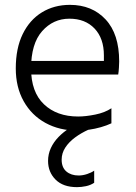

<svg xmlns="http://www.w3.org/2000/svg" viewBox="-20 -533 559 791"><path d="M85 -226V-282H408Q408 -285 408 -293.5Q408 -302 408 -305Q408 -375 369.5 -415.5Q331 -456 266 -456Q199 -456 153.5 -404.5Q108 -353 108 -251Q108 -154 161 -103.5Q214 -53 302 -53Q333 -53 372.5 -61Q412 -69 439 -87V-25Q420 -16 395.5 -9Q371 -2 346 1.5Q321 5 299 5Q225 5 167.5 -26.5Q110 -58 77.5 -116Q45 -174 45 -251Q45 -334 73.5 -392.5Q102 -451 152.5 -482Q203 -513 268 -513Q359 -513 415 -453Q471 -393 471 -280Q471 -273 470 -255Q469 -237 467 -226ZM368 220Q353 230 334 234Q315 238 297 238Q240 238 209 207Q178 176 178 130Q178 102 189.5 77Q201 52 221.5 31Q242 10 267 -5.5Q292 -21 319 -30L345 1Q314 15 289 33.5Q264 52 249 75Q234 98 234 125Q234 157 253.5 173.5Q273 190 304 190Q321 190 339 184Q357 178 368 170Z"/></svg>

Font: Hind Variable Light
Style: Regular
Weight: 300
Designer: Manushi Parikh, Satya Rajpurohit
Foundry: Indian Type Foundry
Version: Version 3.000